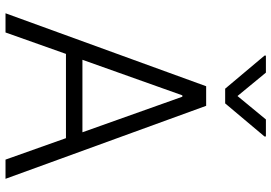

<svg xmlns="http://www.w3.org/2000/svg" viewBox="-164 -820 984 696"><g transform="rotate(90 328.0 -472.0)"><path d="M28.1 0 292.6 -727.3H363.6L628.2 0H558.6L480.8 -219.1H175.4L97.7 0ZM459.5 -278.8 330.6 -641H325.6L196.7 -278.8ZM181.5 -938.9V-943.9H243.3L328.1 -840.9L413 -943.9H474.8V-938.9L354.8 -796.2H301.5Z"/></g></svg>

Font: Inter P Light
Style: Regular
Weight: 300
Designer: Rasmus Andersson
Foundry: rsms
Version: Version 3.018;git-588b23468